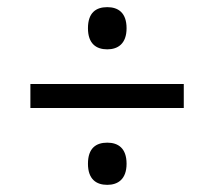

<svg xmlns="http://www.w3.org/2000/svg" viewBox="-20 -626 599 537"><path d="M280 -488C310 -488 334 -504 334 -547C334 -591 310 -606 280 -606C249 -606 226 -591 226 -547C226 -504 249 -488 280 -488ZM65 -324H494V-391H65ZM280 -109C310 -109 334 -125 334 -168C334 -212 310 -227 280 -227C249 -227 226 -212 226 -168C226 -125 249 -109 280 -109Z"/></svg>

Font: Noto Serif Semi
Style: Regular
Weight: 600
Designer: Monotype Design Team
Foundry: Monotype Imaging Inc.
Version: Version 1.002